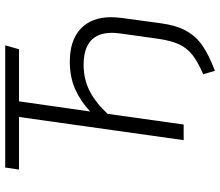

<svg xmlns="http://www.w3.org/2000/svg" viewBox="-74 -651 845 737"><g transform="rotate(-90 348.5 -282.5)"><path d="M651 -279Q651 -260 648 -237L628 -90Q620 -29 599 9Q578 47 542 72Q506 97 445 120L432 75Q481 54 507.5 32.5Q534 11 547.5 -19Q561 -49 568 -97L588 -240Q591 -258 591 -275Q591 -384 468 -384Q413 -384 368 -361Q323 -338 280 -292L239 0H179L268 -632H66L74 -685H543L528 -632H328L289 -359Q330 -397 376 -417Q422 -437 480 -437Q563 -437 607 -395Q651 -353 651 -279Z"/></g></svg>

Font: FiraGO Light
Style: Italic
Weight: 300
Italic angle: -8°
Designer: bBox Type GmbH
Foundry: bBox Type GmbH
Version: Version 1.001